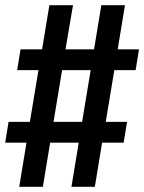

<svg xmlns="http://www.w3.org/2000/svg" viewBox="-23 -737 555 739"><path d="M51 -18 79 -188H-3L10 -268H92L125 -467H43L56 -547H139L167 -717H258L229 -547H339L367 -717H458L430 -547H512L499 -467H417L384 -268H466L453 -188H370L342 -18H252L280 -188H170L142 -18ZM183 -268H293L326 -467H216Z"/></svg>

Font: Iosevka Curly Medium Oblique
Style: Regular
Weight: 500
Italic angle: -9°
Monospace: yes
Designer: Belleve Invis
Foundry: Belleve Invis
Version: Version 11.1.0; ttfautohint (v1.8.3)